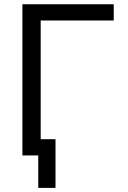

<svg xmlns="http://www.w3.org/2000/svg" viewBox="-20 -748 615 924"><path d="M527.3 -727.5V-649.4H175.8V0H87.9V-727.5ZM164.1 156.2V0H127.9V-78.1H247.1V156.2Z"/></svg>

Font: Inter
Style: Regular
Weight: 400
Designer: Rasmus Andersson
Foundry: rsms
Version: Version 4.000;git-8c9346024